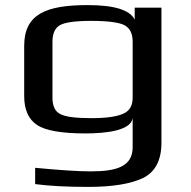

<svg xmlns="http://www.w3.org/2000/svg" viewBox="-20 -514 751 754"><path d="M75 -334V-137C75 -83 92 -45 126 -23C159 -1 223 10 316 10C391 10 497 0 501 -52V64C501 140 438 159 336 159C286 159 213 154 118 145V209C171 216 240 220 326 220C422 220 494 208 542 185C590 161 614 115 614 46V-484H509V-437C490 -475 429 -494 324 -494C160 -494 75 -458 75 -334ZM501 -131C501 -99 489 -78 463 -67C438 -56 397 -50 340 -50C278 -50 237 -55 217 -66C196 -76 186 -98 186 -131V-350C186 -382 196 -404 215 -415C234 -426 275 -432 338 -432C404 -432 448 -426 469 -415C491 -403 501 -381 501 -350Z"/></svg>

Font: Gamestation Extended
Style: Regular
Weight: 400
Width: 7
Designer: Jonas Hecksher
Foundry: Jonas Hecksher, Playtypeª, e-types AS
Version: Version 1.003